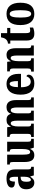

<svg xmlns="http://www.w3.org/2000/svg" viewBox="1555 -2255 710 3860"><g transform="rotate(-90 1910.0 -325.0)"><path d="M35 -153Q35 -234 80 -273Q125 -312 218 -316L286 -319V-374Q286 -431 274.5 -459.5Q263 -488 237 -488Q213 -488 201 -460Q189 -432 189 -380Q128 -380 98.5 -396Q69 -412 69 -447Q69 -497 119.5 -523Q170 -549 250 -549Q344 -549 389 -509.5Q434 -470 434 -379V-123Q434 -83 444.5 -68Q455 -53 483 -53H486V0H313L294 -69H286Q254 -24 230.5 -7Q207 10 165 10Q108 10 71.5 -32Q35 -74 35 -153ZM287 -191V-266L257 -263Q218 -259 202 -232Q186 -205 186 -149Q186 -59 223 -59Q251 -59 269 -95.5Q287 -132 287 -191Z M583 -188V-413Q583 -443 579.5 -457.5Q576 -472 566 -477.5Q556 -483 535 -483H532V-536H731V-215Q731 -139 742 -106.5Q753 -74 783 -74Q844 -74 844 -227V-419Q844 -459 833 -471Q822 -483 797 -483H794V-536H991V-116Q991 -76 1003.5 -64.5Q1016 -53 1042 -53H1050V0H871L849 -72H845Q826 -30 796.5 -10Q767 10 723 10Q649 10 616 -38Q583 -86 583 -188Z M1086 -53H1091Q1122 -53 1135.5 -66.5Q1149 -80 1149 -122V-420Q1149 -460 1135.5 -473Q1122 -486 1092 -486H1089V-536H1282L1293 -464H1298Q1316 -506 1346.5 -527.5Q1377 -549 1431 -549Q1478 -549 1507.5 -528.5Q1537 -508 1551 -462H1555Q1585 -549 1686 -549Q1828 -549 1828 -356V-123Q1828 -93 1833 -78Q1838 -63 1848.5 -58Q1859 -53 1879 -53H1882V0H1680V-330Q1680 -397 1667 -430.5Q1654 -464 1624 -464Q1592 -464 1576.5 -424Q1561 -384 1561 -321V-123Q1561 -93 1566 -78Q1571 -63 1581.5 -58Q1592 -53 1611 -53H1615V0H1414V-330Q1414 -397 1402 -430.5Q1390 -464 1360 -464Q1328 -464 1312.5 -420.5Q1297 -377 1297 -309V-118Q1297 -78 1309 -65.5Q1321 -53 1351 -53H1354V0H1086Z M1937 -265Q1937 -404 1993 -476.5Q2049 -549 2152 -549Q2248 -549 2301.5 -486.5Q2355 -424 2355 -307V-258H2086Q2087 -158 2115.5 -110Q2144 -62 2199 -62Q2273 -62 2307 -149Q2321 -144 2330 -133Q2339 -122 2339 -105Q2339 -77 2320.5 -50.5Q2302 -24 2262 -7Q2222 10 2162 10Q2050 10 1993.5 -61.5Q1937 -133 1937 -265ZM2210 -320Q2211 -399 2197.5 -442.5Q2184 -486 2156 -486Q2125 -486 2107 -442.5Q2089 -399 2088 -320Z M2400 -53H2404Q2435 -53 2449 -66.5Q2463 -80 2463 -122V-418Q2463 -457 2450 -470Q2437 -483 2408 -483H2404V-536H2597L2607 -464H2611Q2630 -506 2658.5 -527.5Q2687 -549 2737 -549Q2804 -549 2837.5 -502.5Q2871 -456 2871 -356V-123Q2871 -93 2876 -78Q2881 -63 2891.5 -58Q2902 -53 2922 -53H2926V0H2724V-330Q2724 -398 2713 -431.5Q2702 -465 2673 -465Q2640 -465 2625 -421Q2610 -377 2610 -309V-118Q2610 -78 2622.5 -65.5Q2635 -53 2665 -53H2668V0H2400Z M3025 -148V-473H2964V-520Q2994 -521 3016.5 -534Q3039 -547 3053 -565Q3080 -599 3090 -660H3174V-536H3278V-473H3174V-159Q3174 -112 3184.5 -92.5Q3195 -73 3223 -73Q3259 -73 3286 -82V-15Q3266 -5 3234 2.5Q3202 10 3160 10Q3094 10 3059.5 -27Q3025 -64 3025 -148Z M3336 -270Q3336 -549 3562 -549Q3668 -549 3726.5 -478.5Q3785 -408 3785 -270Q3785 10 3559 10Q3453 10 3394.5 -61Q3336 -132 3336 -270ZM3635 -270Q3635 -380 3617.5 -432.5Q3600 -485 3560 -485Q3521 -485 3504 -432.5Q3487 -380 3487 -270Q3487 -160 3504.5 -106.5Q3522 -53 3561 -53Q3601 -53 3618 -106.5Q3635 -160 3635 -270Z"/></g></svg>

Font: Noto Serif CondExtraBold
Style: Regular
Weight: 800
Width: 3
Designer: Monotype Design Team
Foundry: Monotype Imaging Inc.
Version: Version 1.001